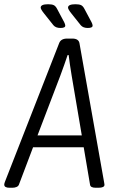

<svg xmlns="http://www.w3.org/2000/svg" viewBox="-38 -884 548 906"><path d="M7 2Q-18 2 -18 -13Q-18 -18 -14 -28L241 -680Q249 -702 279 -702H303Q333 -702 337 -680L452 -31Q453 -24 454 -19.5Q455 -15 455 -12Q455 2 426 2H414Q389 2 387 -12L357 -189H118L51 -12Q48 -5 39.5 -1.5Q31 2 20 2ZM247 -528 139 -245H348L300 -528Q296 -552 292 -579Q288 -606 286 -624H281Q275 -606 266 -580.5Q257 -555 247 -528ZM247 -752Q225 -752 214 -765L171 -819Q154 -840 154 -848Q154 -864 189 -864Q207 -864 216 -859.5Q225 -855 232 -841L265 -779Q270 -769 270 -763Q270 -752 247 -752ZM376 -752Q354 -752 343 -765L300 -819Q283 -840 283 -848Q283 -864 318 -864Q336 -864 345 -859.5Q354 -855 361 -841L394 -779Q399 -769 399 -763Q399 -752 376 -752Z"/></svg>

Font: Asap Condensed Condensed Light
Style: Italic
Weight: 300
Width: 3
Italic angle: -6°
Designer: Pablo Cosgaya
Foundry: Omnibus-Type
Version: Version 3.001; ttfautohint (v1.8.4.7-5d5b)